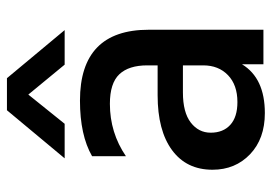

<svg xmlns="http://www.w3.org/2000/svg" viewBox="-132 -628 764 539"><g transform="rotate(-90 249.5 -358.0)"><path d="M233 -73Q281 -73 308.5 -99.5Q336 -126 336 -169V-226H260Q204 -226 175.5 -204Q147 -182 147 -148Q147 -113 169 -93Q191 -73 233 -73ZM339 -60Q300 4 202 4Q130 4 86.5 -37.5Q43 -79 43 -143Q43 -216 98 -256.5Q153 -297 252 -297H336V-326Q336 -378 311 -404.5Q286 -431 228 -431Q147 -431 81 -386V-481Q140 -515 237 -515Q436 -515 436 -322V0H339ZM172 -558H75L210 -720H300L435 -558H338L254 -660Z"/></g></svg>

Font: Hind Vadodara Medium
Style: Regular
Weight: 500
Designer: Hitesh Malaviya
Foundry: Indian Type Foundry
Version: Version 1.001;PS 1.0;hotconv 1.0.86;makeotf.lib2.5.63406; tt